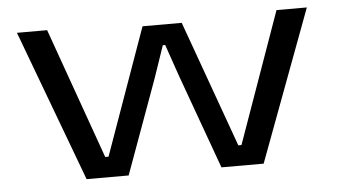

<svg xmlns="http://www.w3.org/2000/svg" viewBox="-41 -541 1061 605"><g transform="rotate(-5 490.0 -239.0)"><path d="M210 0 31.5 -478.5H127L274.5 -64.5H285L427.5 -464.5H551.5L695.5 -64.5H705.5L852.5 -478.5H948.5L770 0H636.5L529 -297L493.5 -399.5H486L451 -297L343 0Z"/></g></svg>

Font: Anek Gujarati Expanded
Style: Regular
Weight: 400
Width: 7
Designer: Mrunmayee Ghaisas (Gujarati), Yesha Goshar (Latin)
Foundry: Ek Type
Version: Version 1.003